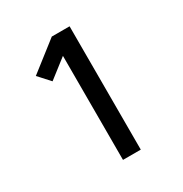

<svg xmlns="http://www.w3.org/2000/svg" viewBox="-171 -863 942 991"><g transform="rotate(-30 300.0 -367.5)"><path d="M277 0V-620L165 -533L104 -600L277 -735H383V0Z"/></g></svg>

Font: Zed Mono Semibold Extended
Style: Regular
Weight: 600
Width: 7
Monospace: yes
Designer: Belleve Invis
Foundry: Belleve Invis
Version: Version 1.0.0; ttfautohint (v1.8.4)